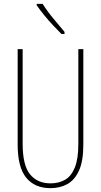

<svg xmlns="http://www.w3.org/2000/svg" viewBox="-20 -970 526 1000"><path d="M414 -217Q414 -130 391 -80.5Q368 -31 329.5 -10.5Q291 10 243 10Q161 10 116.5 -44.5Q72 -99 72 -217V-714H98V-221Q98 -109 136.5 -62Q175 -15 243 -15Q286 -15 318.5 -33.5Q351 -52 369.5 -97Q388 -142 388 -221V-714H414ZM202 -950Q228 -909 257.5 -874Q287 -839 316 -804V-793H300Q281 -812 257 -837.5Q233 -863 210.5 -890.5Q188 -918 171 -943V-950Z"/></svg>

Font: Noto Sans Sinhala UI ExtraCondensed Thin
Style: Regular
Weight: 100
Width: 2
Designer: Jelle Bosma - Monotype Design Team
Foundry: Monotype Imaging Inc.
Version: Version 2.006; ttfautohint (v1.8.4.7-5d5b)